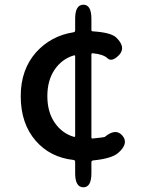

<svg xmlns="http://www.w3.org/2000/svg" viewBox="-20 -755 610 815"><path d="M334 40Q299 40 299 -20V-68Q299 -75 292 -76Q193 -87 132 -157Q68 -230 68 -347Q68 -460 134 -534Q197 -603 292 -618Q299 -619 299 -626V-675Q299 -735 334 -735Q368 -735 368 -675V-628Q368 -622 374 -622Q451 -617 473 -596Q516 -555 486 -522Q455 -490 436.5 -507.5Q418 -525 373 -529Q368 -529 368 -524V-172Q368 -167 373 -167Q422 -172 425 -174Q471 -212 499 -180Q528 -147 483 -107Q456 -82 375 -74Q368 -73 368 -66V-20Q368 40 334 40ZM294 -174Q299 -173 299 -178V-516Q299 -521 294 -520Q243 -505 212 -459.5Q181 -414 181 -347Q181 -280 212 -234.5Q243 -189 294 -174Z"/></svg>

Font: Resource Han Rounded CN Medium
Style: Regular
Weight: 500
Designer: Cyano Hao (round all glyphs); Ryoko NISHIZUKA 西塚涼子 (kana, bopomofo & ideographs); Paul D. Hunt (Latin, Greek & Cyrillic)
Foundry: Cyano Hao
Version: 0.990